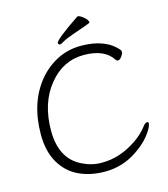

<svg xmlns="http://www.w3.org/2000/svg" viewBox="-129 -980 960 1098"><g transform="rotate(-15 351.5 -431.0)"><path d="M432 -880Q434 -880 439 -880Q444 -880 457 -871Q490 -848 490 -831Q490 -827 486 -826Q477 -821 389 -791Q340 -774 320.5 -762.5Q301 -751 296.5 -751Q292 -751 288.5 -754.5Q285 -758 285 -762Q285 -781 432 -880ZM656 -150Q622 -91 553 -44Q465 18 357 18Q271 18 203 -14Q135 -46 95.5 -114Q56 -182 56 -281Q56 -470 157 -592Q205 -649 269 -681Q333 -713 408 -713Q555 -713 624 -629Q626 -626 626 -617Q626 -608 614.5 -592.5Q603 -577 594 -577Q585 -577 580 -584Q533 -658 410 -658Q287 -658 204 -556Q118 -452 118 -287Q118 -122 236 -64Q291 -36 350.5 -36Q410 -36 461.5 -54Q513 -72 560.5 -104.5Q608 -137 640 -180Q650 -193 661 -193Q669 -193 669 -185Q669 -173 656 -150Z"/></g></svg>

Font: Moon Stars Kai T Light
Style: Regular
Weight: 300
Designer: GuiWonder
Version: Version 1.101